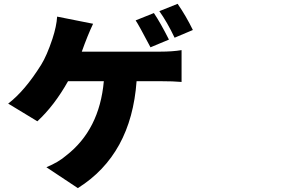

<svg xmlns="http://www.w3.org/2000/svg" viewBox="-20 -887 1540 996"><path d="M980.5 -731.4 885.7 -691.4Q846.7 -773.4 806.6 -829.1L901.4 -867.2Q945.3 -803.7 980.5 -731.4ZM856.4 -681.6 760.7 -641.6Q699.2 -758.8 683.6 -781.2L778.3 -819.3Q812.5 -768.6 856.4 -681.6ZM404.3 -619.1H811.5Q875 -619.1 921.9 -627V-461.9Q880.9 -465.8 811.5 -465.8H688.5Q661.1 -85 383.8 88.9L220.7 -19.5Q284.2 -45.9 323.2 -80.1Q496.1 -213.9 518.6 -465.8H333Q261.7 -338.9 173.8 -257.8L22.5 -349.6Q108.4 -415 193.4 -550.8Q222.7 -597.7 252 -685.5Q273.4 -751 276.4 -800.8L462.9 -763.7Q434.6 -704.1 404.3 -619.1Z"/></svg>

Font: Bpmf Zihi Sans Heavy
Style: Heavy
Weight: 900
Foundry: But Ko
Version: Version 1.320